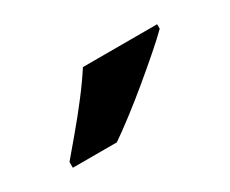

<svg xmlns="http://www.w3.org/2000/svg" viewBox="-43 -873 448 374"><g transform="rotate(-30 181.0 -686.0)"><path d="M322 -756Q308 -742 285 -722Q262 -702 235.5 -680Q209 -658 183.5 -638.5Q158 -619 139 -606H40V-619Q56 -638 77.5 -663.5Q99 -689 120 -716.5Q141 -744 155 -766H322Z"/></g></svg>

Font: Noto Sans Tai Tham
Style: Regular
Weight: 400
Designer: Monotype Design Team 2013. Revised by David WIlliams 2020
Foundry: Monotype Imaging Inc.
Version: Version 2.002